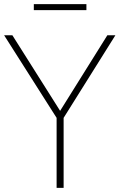

<svg xmlns="http://www.w3.org/2000/svg" viewBox="-30 -911 580 931"><path d="M244.5 0V-339.5L-10 -740H30L261.5 -373.5L490.5 -740H529.5L278.5 -339.5V0ZM134 -862V-891H389V-862Z"/></svg>

Font: Encode Sans SemiCondensed SemiCondensed Thin
Style: Regular
Weight: 100
Width: 4
Designer: Multiple Designers
Foundry: Impallari Type
Version: Version 3.000; ttfautohint (v1.8.3) -l 8 -r 50 -G 200 -x 14 